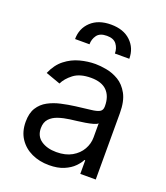

<svg xmlns="http://www.w3.org/2000/svg" viewBox="-142 -867 848 978"><g transform="rotate(20 282.0 -377.5)"><path d="M237.2 12.8Q185.4 12.8 143.1 -6.9Q100.9 -26.6 76 -64.1Q51.1 -101.6 51.1 -154.8Q51.1 -201.7 69.6 -231Q88.1 -260.3 119 -277Q149.9 -293.7 187.3 -302Q224.8 -310.4 262.8 -315.3Q312.5 -321.7 343.6 -325.1Q374.6 -328.5 389 -336.6Q403.4 -344.8 403.4 -365.1V-367.9Q403.4 -420.5 374.8 -449.6Q346.2 -478.7 288.4 -478.7Q228.3 -478.7 194.2 -452.4Q160.2 -426.1 146.3 -396.3L66.8 -424.7Q88.1 -474.4 123.8 -502.3Q159.4 -530.2 201.9 -541.4Q244.3 -552.6 285.5 -552.6Q311.8 -552.6 346.1 -546.3Q380.3 -540.1 412.5 -521Q444.6 -501.8 465.9 -463.1Q487.2 -424.4 487.2 -359.4V0H403.4V-73.9H399.1Q390.6 -56.1 370.7 -35.9Q350.9 -15.6 317.8 -1.4Q284.8 12.8 237.2 12.8ZM250 -62.5Q299.7 -62.5 334 -82Q368.3 -101.6 385.8 -132.5Q403.4 -163.4 403.4 -197.4V-274.1Q398.1 -267.8 380.1 -262.6Q362.2 -257.5 339 -253.7Q315.7 -250 293.9 -247.3Q272 -244.7 258.5 -242.9Q225.9 -238.6 197.6 -229.2Q169.4 -219.8 152.2 -201.2Q134.9 -182.5 134.9 -150.6Q134.9 -106.9 167.4 -84.7Q199.9 -62.5 250 -62.5ZM143.5 -636.4Q143.5 -693.9 183.2 -731.2Q223 -768.5 291.2 -768.5Q359.4 -768.5 398.4 -731.2Q437.5 -693.9 437.5 -636.4H359.4Q359.4 -665.1 343.4 -686.3Q327.4 -707.4 291.2 -707.4Q252.8 -707.4 237.2 -685.7Q221.6 -664.1 221.6 -636.4Z"/></g></svg>

Font: InterMG
Style: Regular
Weight: 400
Designer: Rasmus Andersson
Foundry: rsms
Version: Version 3.019;December 26, 2023;FontCreator 15.0.0.2955 64-b